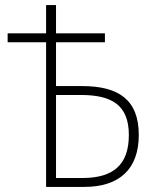

<svg xmlns="http://www.w3.org/2000/svg" viewBox="-20 -734 603 754"><path d="M161 0H311C450 0 525 -71 525 -204C525 -343 445 -396 302 -396H200V-568H392V-603H200V-714H161V-603H10V-568H161ZM304 -35H200V-361H297C416 -361 486 -324 486 -204C486 -87 425 -35 304 -35Z"/></svg>

Font: Noto Sans Mono SemiCondensed ExtraLight
Style: Regular
Weight: 200
Width: 4
Designer: Monotype Design Team
Foundry: Monotype Imaging Inc.
Version: Version 2.014